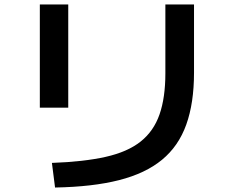

<svg xmlns="http://www.w3.org/2000/svg" viewBox="-20 -791 1040 858"><path d="M212 -63Q354 -68 452 -90Q550 -112 608.5 -158.5Q667 -205 693 -280Q719 -355 719 -463V-771H847V-466Q847 -331 812.5 -234.5Q778 -138 704 -77Q630 -16 512 14Q394 44 226 47ZM158 -310V-771H285V-310Z"/></svg>

Font: M PLUS 1 Code SemiBold
Style: Regular
Weight: 600
Designer: Coji Morishita
Foundry: UNDERFOREST DESIGN
Version: Version 1.005